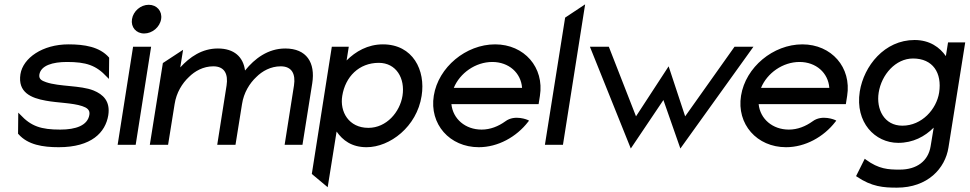

<svg xmlns="http://www.w3.org/2000/svg" viewBox="-20 -666 4459 883"><path d="M74 -325C61 -241 123 -215 191 -203C244 -193 313 -193 358 -178C379 -171 395 -161 391 -138C383 -89 329 -70 257 -70C169 -70 123 -85 73 -139L64 -148L63 -51L65 -49C108 0 177 11 250 11C401 11 465 -57 478 -136C488 -201 454 -232 410 -250C350 -274 253 -267 192 -288C172 -295 158 -302 161 -323C168 -365 222 -381 288 -381C376 -381 422 -366 472 -312L481 -303L482 -400L481 -402C438 -451 368 -462 295 -462C175 -462 86 -399 74 -325Z M587 -578C581 -541 606 -512 643 -512C680 -512 715 -541 721 -578C727 -615 701 -644 664 -644C627 -644 593 -615 587 -578ZM521 0H604L675 -451H592Z M669 0H753L783 -187C791 -240 818 -283 849 -312C876 -339 915 -361 961 -361C1013 -361 1030 -325 1022 -273L979 0H1063L1093 -187C1101 -240 1128 -283 1159 -312C1186 -339 1225 -361 1271 -361C1323 -361 1340 -325 1332 -273L1289 0H1371L1416 -283C1431 -378 1390 -443 1292 -443C1212 -443 1151 -396 1108 -343L1107 -342V-341C1099 -404 1057 -443 982 -443C909 -443 853 -404 809 -356L822 -437L729 -376Z M1414 134 1487 195 1528 -61C1556 -21 1597 11 1666 11C1773 11 1897 -83 1919 -225C1938 -343 1879 -462 1741 -462C1671 -462 1615 -429 1574 -388L1584 -451H1506ZM1554 -225C1568 -313 1631 -377 1722 -377C1802 -377 1844 -306 1831 -225C1819 -151 1758 -78 1674 -78C1584 -78 1542 -152 1554 -225Z M1975 -226C1954 -95 2048 11 2182 11C2270 11 2355 -36 2409 -106L2413 -111L2408 -114C2408 -114 2348 -141 2304 -108C2272 -85 2235 -70 2195 -70C2120 -70 2063 -119 2056 -187H2457L2463 -225C2484 -356 2391 -462 2257 -462C2123 -462 1996 -357 1975 -226ZM2067 -262C2095 -330 2167 -381 2244 -381C2320 -381 2376 -331 2381 -262Z M2486 0H2569L2671 -646L2579 -585Z M2693 -451 2881 17 3031 -206 3109 17 3445 -451H3358L3131 -131L3055 -361L2905 -131L2780 -451Z M3388 -226C3367 -95 3461 11 3595 11C3683 11 3768 -36 3822 -106L3826 -111L3821 -114C3821 -114 3761 -141 3717 -108C3685 -85 3648 -70 3608 -70C3533 -70 3476 -119 3469 -187H3870L3876 -225C3897 -356 3804 -462 3670 -462C3536 -462 3409 -357 3388 -226ZM3480 -262C3508 -330 3580 -381 3657 -381C3733 -381 3789 -331 3794 -262Z M3934 -245C3912 -103 4004 -9 4111 -9C4179 -9 4233 -38 4274 -79L4260 6C4249 75 4196 114 4118 114C4065 114 4022 112 3962 68L3957 64L3917 144L3920 146C3989 193 4043 197 4105 197C4246 197 4327 109 4342 12L4419 -471H4340L4330 -408C4302 -448 4256 -482 4186 -482C4048 -482 3953 -363 3934 -245ZM4021 -240C4034 -323 4099 -397 4179 -397C4270 -397 4313 -331 4299 -240C4287 -164 4220 -88 4130 -88C4046 -88 4009 -164 4021 -240Z"/></svg>

Font: Charger Sport
Style: SeBdObl
Weight: 600
Designer: Jasper
Foundry: Cannot Into Space Fonts
Version: Version 1.1